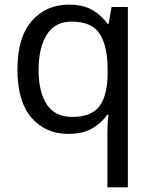

<svg xmlns="http://www.w3.org/2000/svg" viewBox="-20 -566 655 826"><path d="M442 11Q442 -7 443 -31Q444 -55 447 -72H441Q418 -38 377.5 -14Q337 10 273 10Q176 10 115.5 -59.5Q55 -129 55 -267Q55 -405 116.5 -475.5Q178 -546 276 -546Q339 -546 379 -522Q419 -498 443 -463H447L460 -536H530V240H442ZM290 -63Q373 -63 407.5 -108.5Q442 -154 443 -248V-266Q443 -368 409 -420.5Q375 -473 288 -473Q216 -473 181 -416.5Q146 -360 146 -265Q146 -170 181.5 -116.5Q217 -63 290 -63Z"/></svg>

Font: Noto Sans Elymaic
Style: Regular
Weight: 400
Designer: Morgane Pierson
Foundry: Google LLC
Version: Version 1.002; ttfautohint (v1.8.4.7-5d5b)